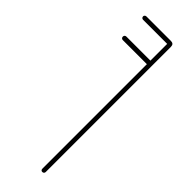

<svg xmlns="http://www.w3.org/2000/svg" viewBox="-227 -674 689 689"><g transform="rotate(45 118.0 -329.5)"><path d="M44 -642Q40 -642 37.5 -644.5Q35 -647 35 -651Q35 -654 37.5 -656.5Q40 -659 44 -659H168Q183 -659 183 -644V-9Q183 -5 180.5 -2.5Q178 0 174 0Q170 0 168 -2.5Q166 -5 166 -9V-642ZM44 -539Q40 -539 37.5 -541.5Q35 -544 35 -548Q35 -552 37.5 -554.5Q40 -557 44 -557H174Q178 -557 180.5 -554.5Q183 -552 183 -548Q183 -544 180.5 -541.5Q178 -539 174 -539Z"/></g></svg>

Font: Libertine-Super Thin
Style: Regular
Weight: 100
Designer: Bastien Sozeau
Foundry: NBR — Bastien Sozeau
Version: Version 2.003;gftools[0.9.33]